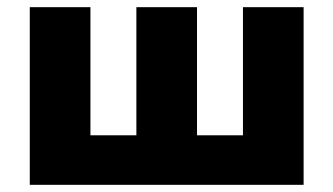

<svg xmlns="http://www.w3.org/2000/svg" viewBox="-20 -515 929 535"><path d="M63 0V-495H232V-138H360V-495H529V-138H657V-495H826V0Z"/></svg>

Font: Nunito Sans 11pt Black
Style: Regular
Weight: 900
Version: Version 3.101;gftools[0.9.27]